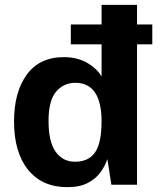

<svg xmlns="http://www.w3.org/2000/svg" viewBox="-20 -763 679 793"><path d="M258 10Q154 10 96 -61.8Q38 -133.5 38 -261.5Q38 -383 90.8 -455Q143.5 -527 243.5 -527Q299 -527 339.8 -503.5Q380.5 -480 399.5 -447V-580H272.5V-662H399.5V-743H546V-662H609V-580H546V0H440L423.5 -106Q414 -77.5 394.8 -51Q375.5 -24.5 342.2 -7.2Q309 10 258 10ZM290 -95Q345.5 -95 372.5 -133.5Q399.5 -172 399.5 -263.5Q398.5 -421 291 -421Q243.5 -421 212 -384.8Q180.5 -348.5 180.5 -263.5Q180.5 -177 210 -136Q239.5 -95 290 -95Z"/></svg>

Font: Public Sans
Style: Bold
Weight: 700
Designer: The Public Sans project authors (U.S. Web Design System). Libre Franklin designed by Pablo Impallari and Rodrigo Fuenzal
Version: Version 1.008; ttfautohint (v1.8.1) -l 8 -r 50 -G 200 -x 14 